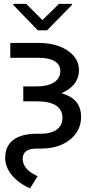

<svg xmlns="http://www.w3.org/2000/svg" viewBox="-20 -771 503 1009"><path d="M34.1 -545.5H181.8Q244.7 -545.5 292.6 -527.2Q340.6 -508.9 367.7 -476.6Q394.9 -444.2 394.9 -402Q394.9 -358.7 367.4 -326.3Q339.8 -294 290 -276.3Q240.1 -258.5 173.3 -258.5H102.3V-316.8H171.9Q230.1 -316.8 263.5 -338.1Q296.9 -359.4 296.9 -397Q296.9 -431.5 267.4 -449.4Q237.9 -467.3 181.8 -467.3H34.1ZM102.3 -296.9H173.3Q285.9 -296.9 346.1 -263.7Q406.2 -230.5 406.2 -157Q406.2 -109.7 380.3 -71.9Q354.4 -34.1 307 -12.1Q259.6 9.9 194.6 9.9H170.5Q99.4 9.9 99.4 63.9Q99.4 119.7 177.6 154.8L137.8 218.8Q77.4 192.1 42.6 149.9Q7.8 107.6 7.1 59.7Q7.1 -2.8 49.5 -35.5Q92 -68.2 173.3 -68.2H194.6Q247.5 -68.2 277.9 -89.8Q308.2 -111.5 308.2 -152.7Q308.2 -194.2 274.5 -216.4Q240.8 -238.6 171.9 -238.6H102.3ZM117.9 -750.7 203.1 -665.5 289.8 -750.7H358V-745L227.3 -611.5H179L49.7 -745V-750.7Z"/></svg>

Font: InterMG
Style: Regular
Weight: 400
Designer: Rasmus Andersson
Foundry: rsms
Version: Version 3.019;December 26, 2023;FontCreator 15.0.0.2955 64-b